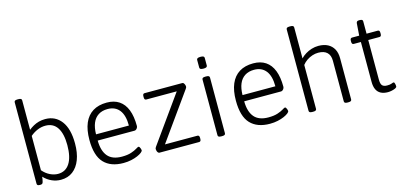

<svg xmlns="http://www.w3.org/2000/svg" viewBox="-66 -1192 3440 1637"><g transform="rotate(-15 1654.0 -373.0)"><path d="M311 6Q270 6 231.5 -11Q193 -28 162 -61Q161 -50 159 -38.5Q157 -27 154 -16Q151 -5 145 -1.5Q139 2 129 2H125Q111 2 105.5 -2.5Q100 -7 100 -16V-734Q100 -743 106.5 -747.5Q113 -752 130 -752H136Q153 -752 159.5 -747.5Q166 -743 166 -734V-474Q186 -490 208.5 -502.5Q231 -515 257 -522Q283 -529 313 -529Q402 -529 454 -460.5Q506 -392 506 -262Q506 -180 483 -120Q460 -60 416.5 -27Q373 6 311 6ZM300 -49Q367 -49 403 -105Q439 -161 439 -266Q439 -367 404 -420.5Q369 -474 300 -474Q264 -474 229.5 -459.5Q195 -445 166 -420V-117Q195 -83 230.5 -66Q266 -49 300 -49Z M863 6Q751 6 691.5 -57Q632 -120 632 -259Q632 -347 657.5 -407Q683 -467 733 -498Q783 -529 856 -529Q921 -529 965 -499.5Q1009 -470 1031.5 -412.5Q1054 -355 1054 -270Q1054 -263 1050 -255Q1046 -247 1039 -241.5Q1032 -236 1024 -236H699Q700 -144 740 -97Q780 -50 864 -50Q914 -50 946.5 -61Q979 -72 997 -83.5Q1015 -95 1020 -95Q1026 -95 1030 -88.5Q1034 -82 1037 -73.5Q1040 -65 1040 -60Q1040 -51 1026 -40Q1012 -29 988 -18.5Q964 -8 932 -1Q900 6 863 6ZM699 -291H989Q989 -382 952.5 -428Q916 -474 849 -474Q801 -474 767.5 -452.5Q734 -431 717 -390.5Q700 -350 699 -291Z M1180 0Q1174 0 1168.5 -6.5Q1163 -13 1160.5 -21.5Q1158 -30 1158 -37Q1158 -41 1159 -45Q1160 -49 1165 -56L1480 -497L1493 -467H1189Q1173 -467 1173 -490V-500Q1173 -523 1189 -523H1523Q1530 -523 1535 -516.5Q1540 -510 1543 -501.5Q1546 -493 1546 -486Q1546 -482 1544.5 -478Q1543 -474 1538 -467L1223 -26L1211 -56H1531Q1548 -56 1548 -33V-23Q1548 0 1531 0Z M1726 2Q1710 2 1703.5 -2.5Q1697 -7 1697 -16V-507Q1697 -516 1703.5 -520.5Q1710 -525 1726 -525H1734Q1750 -525 1756.5 -520.5Q1763 -516 1763 -507V-16Q1763 -7 1756.5 -2.5Q1750 2 1734 2ZM1730 -595Q1711 -595 1703.5 -599.5Q1696 -604 1696 -613V-681Q1696 -689 1703.5 -694Q1711 -699 1730 -699Q1748 -699 1755.5 -694.5Q1763 -690 1763 -681V-613Q1763 -605 1755.5 -600Q1748 -595 1730 -595Z M2156 6Q2044 6 1984.5 -57Q1925 -120 1925 -259Q1925 -347 1950.5 -407Q1976 -467 2026 -498Q2076 -529 2149 -529Q2214 -529 2258 -499.5Q2302 -470 2324.5 -412.5Q2347 -355 2347 -270Q2347 -263 2343 -255Q2339 -247 2332 -241.5Q2325 -236 2317 -236H1992Q1993 -144 2033 -97Q2073 -50 2157 -50Q2207 -50 2239.5 -61Q2272 -72 2290 -83.5Q2308 -95 2313 -95Q2319 -95 2323 -88.5Q2327 -82 2330 -73.5Q2333 -65 2333 -60Q2333 -51 2319 -40Q2305 -29 2281 -18.5Q2257 -8 2225 -1Q2193 6 2156 6ZM1992 -291H2282Q2282 -382 2245.5 -428Q2209 -474 2142 -474Q2094 -474 2060.5 -452.5Q2027 -431 2010 -390.5Q1993 -350 1992 -291Z M2530 2Q2514 2 2507.5 -2.5Q2501 -7 2501 -16V-734Q2501 -743 2507.5 -747.5Q2514 -752 2530 -752H2538Q2554 -752 2560.5 -747.5Q2567 -743 2567 -734V-461Q2585 -480 2610 -495.5Q2635 -511 2664.5 -520Q2694 -529 2724 -529Q2773 -529 2807 -511Q2841 -493 2859 -460Q2877 -427 2877 -379V-16Q2877 -7 2870.5 -2.5Q2864 2 2848 2H2841Q2825 2 2818.5 -2.5Q2812 -7 2812 -16V-375Q2812 -423 2785.5 -448Q2759 -473 2708 -473Q2682 -473 2656 -464.5Q2630 -456 2607 -440.5Q2584 -425 2567 -403V-16Q2567 -7 2560.5 -2.5Q2554 2 2538 2Z M3197 6Q3160 6 3134.5 -7.5Q3109 -21 3096.5 -48Q3084 -75 3084 -115V-467H3021Q3004 -467 3004 -490V-500Q3004 -523 3021 -523H3084L3092 -632Q3094 -642 3099.5 -646Q3105 -650 3117 -650H3122Q3137 -650 3143 -645.5Q3149 -641 3149 -632V-523H3248Q3265 -523 3265 -500V-490Q3265 -467 3248 -467H3149V-118Q3149 -80 3162 -65.5Q3175 -51 3205 -51Q3232 -51 3244.5 -56.5Q3257 -62 3264 -62Q3268 -62 3270.5 -57Q3273 -52 3274.5 -45.5Q3276 -39 3276.5 -33Q3277 -27 3277 -24Q3277 -15 3263.5 -8.5Q3250 -2 3231.5 2Q3213 6 3197 6Z"/></g></svg>

Font: Asap Light
Style: Regular
Weight: 300
Designer: Pablo Cosgaya
Foundry: Omnibus-Type
Version: Version 3.001